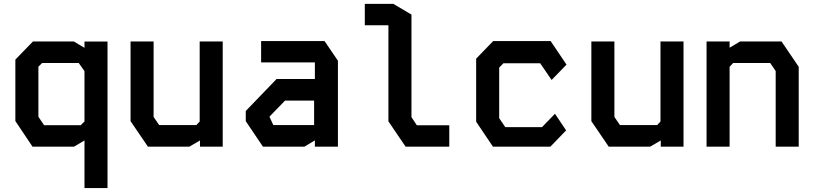

<svg xmlns="http://www.w3.org/2000/svg" viewBox="-20 -764 4240 1000"><path d="M151.5 -548 60 -453.5V-133.5L149.5 0H365.5L420 -32.5V215.5H540V-547.5H420V-515L364.5 -548ZM180 -156V-416.5L199.5 -436H390L420 -393.5V-131.5L400.5 -112H209.5Z M1020 -548V-131L1002.5 -112.5H809L780 -155V-548H660V-133L750.5 0H966L1021.5 -32.5V0H1140V-548Z M1340 -550V-439H1620V-352.5H1420.5L1260 -186V-133L1349.5 0H1565.5L1620 -33V0H1740V-447.5L1670.5 -550ZM1384 -155V-157L1464.5 -240H1616V-112.5H1403.5Z M1880 -744H2028.5L2123 -688V-154L2151 -111.5H2320V0H2092.5L2003 -132V-632.5H1880Z M2548.5 -550H2848L2930.5 -427.5L2853 -347.5L2793.5 -434.5H2602L2580 -412V-148.5L2611.5 -102H2803L2870.5 -171.5L2928.5 -85L2846.5 0H2547.5L2460 -130V-458.5Z M3420 -548V-131L3402.5 -112.5H3209L3180 -155V-548H3060V-133L3150.5 0H3366L3421.5 -32.5V0H3540V-548Z M3660 -548V0H3780V-416L3798.5 -436H3991.5L4020 -394V0H4140V-416L4050.5 -548H3834.5L3780 -515.5V-548Z"/></svg>

Font: Kode Mono
Style: Regular
Weight: 400
Monospace: yes
Designer: Isa Ozler
Foundry: Kadena LLC
Version: Version 1.000;gftools[0.9.28]